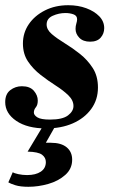

<svg xmlns="http://www.w3.org/2000/svg" viewBox="-20 -482 452 737"><path d="M157 11Q85 11 42.5 -18Q0 -47 0 -90Q0 -121 19.5 -136Q39 -151 64 -151Q95 -151 110 -133.5Q125 -116 125 -96Q125 -79 117.5 -70Q110 -61 110 -50Q110 -40 123.5 -31.5Q137 -23 172 -23Q220 -23 241 -39Q262 -55 262 -75Q262 -97 242.5 -116Q223 -135 194 -153.5Q165 -172 136 -194.5Q107 -217 87.5 -246Q68 -275 68 -315Q68 -356 90.5 -389Q113 -422 152.5 -442Q192 -462 242 -462Q280 -462 311 -450.5Q342 -439 361 -419.5Q380 -400 380 -374Q380 -353 366.5 -337.5Q353 -322 326 -322Q299 -322 284.5 -337Q270 -352 270 -371Q270 -382 273 -391.5Q276 -401 276 -408Q276 -422 262 -427Q248 -432 231 -432Q206 -432 182.5 -421.5Q159 -411 159 -388Q159 -368 179 -351Q199 -334 228.5 -316Q258 -298 287 -275Q316 -252 336 -221Q356 -190 356 -146Q356 -99 330 -63.5Q304 -28 259.5 -8.5Q215 11 157 11ZM89 235Q58 235 39 229Q20 223 12 218L29 179Q34 183 50.5 186.5Q67 190 84 190Q117 190 136.5 177Q156 164 156 140Q156 123 141.5 112Q127 101 86 100L152 -10H199L156 66H175Q215 66 236 83.5Q257 101 257 131Q257 166 230.5 189.5Q204 213 165.5 224Q127 235 89 235Z"/></svg>

Font: Libre Bodoni
Style: Italic
Weight: 400
Italic angle: -13°
Designer: Pablo Impallari, Rodrigo Fuenzalida
Foundry: Impallari Type
Version: Version 2.005;gftools[0.9.23]